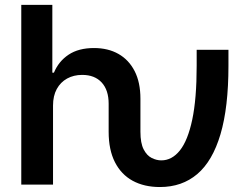

<svg xmlns="http://www.w3.org/2000/svg" viewBox="-20 -747 1011 777"><path d="M66.1 0V-727.3H191.8V-452.8H198.2Q217.3 -498.9 257.6 -525.7Q297.9 -552.6 360.4 -552.6Q417.3 -552.6 459.3 -528.8Q501.4 -505 524.9 -459.2Q548.3 -413.4 548.3 -347.3V-272.7H419.7V-327.4Q419.7 -382.5 391.5 -413.2Q363.3 -443.9 312.5 -443.9Q278.4 -443.9 251.6 -429.2Q224.8 -414.4 209.7 -386.7Q194.6 -359 194.6 -319.6V0ZM627.1 9.9Q563.6 9.9 517 -15.4Q470.5 -40.8 445.1 -90.7Q419.7 -140.6 419.7 -213.8V-272.7H548.3V-213.8Q548.3 -167.6 561.3 -142.6Q574.2 -117.5 593.8 -107.8Q613.3 -98 632.8 -98Q675.8 -98 707.9 -138.1Q740.1 -178.3 758 -262.8Q775.9 -347.3 775.9 -480.8V-545.5H904.5V-480.8Q904.5 -312.5 872.3 -203.8Q840.2 -95.2 778.4 -42.6Q716.6 9.9 627.1 9.9Z"/></svg>

Font: InterMG SemiBold
Style: Regular
Weight: 600
Designer: Rasmus Andersson
Foundry: rsms
Version: Version 3.019;December 26, 2023;FontCreator 15.0.0.2955 64-b